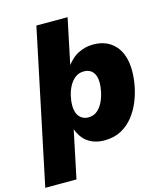

<svg xmlns="http://www.w3.org/2000/svg" viewBox="-170 -828 937 1114"><g transform="rotate(-15 298.0 -270.5)"><path d="M-38.1 190.4 155.8 -732.4H343.3L278.8 -424.8L267.6 -434.6Q308.1 -495.1 351.8 -518.1Q395.5 -541 444.3 -541Q527.8 -541 576.2 -487.1Q624.5 -433.1 624.5 -334Q624.5 -294.9 616 -248.3Q607.4 -201.7 588.9 -155.5Q570.3 -109.4 540 -71Q509.8 -32.7 466.8 -9.5Q423.8 13.7 366.2 13.7Q303.2 13.7 261 -19.3Q218.8 -52.2 200.2 -124L214.8 -122.1L149.4 190.4ZM310.1 -139.2Q341.8 -139.2 363.8 -158Q385.7 -176.8 399.2 -205.3Q412.6 -233.9 418.7 -264.2Q424.8 -294.4 424.8 -316.9Q424.8 -358.9 406 -381.6Q387.2 -404.3 353 -404.3Q321.3 -404.3 299.1 -386.5Q276.9 -368.7 262.9 -341.6Q249 -314.5 242.7 -284.9Q236.3 -255.4 236.3 -231.9Q236.3 -186.5 256.8 -162.8Q277.3 -139.2 310.1 -139.2Z"/></g></svg>

Font: Schibsted Grotesk Black
Style: Italic
Weight: 900
Italic angle: -12°
Designer: Bakken & Baeck AS, Henrik Kongsvoll
Foundry: Schibsted ASA
Version: Version 1.100;gftools[0.9.25]